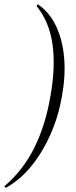

<svg xmlns="http://www.w3.org/2000/svg" viewBox="-50 -746 348 883"><path d="M126 -725Q178 -689 208 -625.5Q238 -562 245 -480Q252 -398 235 -304Q219 -211 182.5 -128.5Q146 -46 94.5 17.5Q43 81 -22 117Q-25 118 -28 114Q-31 110 -28 109Q56 37 107.5 -66Q159 -169 182 -304Q206 -439 191.5 -542Q177 -645 119 -717Q118 -719 121 -723Q124 -727 126 -725Z"/></svg>

Font: Cormorant Infant Light
Style: Italic
Weight: 300
Italic angle: -10°
Designer: Christian Thalmann (Catharsis Fonts)
Foundry: Catharsis Fonts
Version: Version 4.001